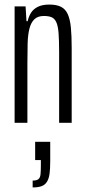

<svg xmlns="http://www.w3.org/2000/svg" viewBox="-20 -538 375 841"><path d="M44 0V-510H92L96 -445H101Q106 -467 116.5 -483Q127 -499 146.5 -508.5Q166 -518 196 -518Q228 -518 247.5 -508Q267 -498 277 -475.5Q287 -453 290.5 -417Q294 -381 294 -328V0H239V-310Q239 -362 236.5 -393.5Q234 -425 226.5 -441Q219 -457 206 -462.5Q193 -468 172 -468Q146 -468 131 -454Q116 -440 109 -413Q102 -386 101 -346.5Q100 -307 100 -258V0ZM123 283V253Q140 253 148 247Q156 241 157.5 225.5Q159 210 159 185V163H134V83H200V168Q200 202 197 223.5Q194 245 185.5 258.5Q177 272 162 277.5Q147 283 123 283Z"/></svg>

Font: Saira UltraCondensed
Style: Regular
Weight: 400
Width: 1
Designer: Hector Gatti with collaboration of the Omnibus-Type team
Foundry: Omnibus-Type
Version: Version 1.101